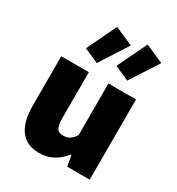

<svg xmlns="http://www.w3.org/2000/svg" viewBox="-189 -906 955 1036"><g transform="rotate(30 289.0 -388.0)"><path d="M210 12C278 12 324 -18 364 -66H368L380 0H520V-500H348V-178C326 -146 308 -134 276 -134C242 -134 226 -150 226 -214V-500H54V-192C54 -68 100 12 210 12ZM238 -564 350 -738 236 -788 148 -604ZM428 -564 540 -738 426 -788 338 -604Z"/></g></svg>

Font: Giro Sans Black
Style: Regular
Weight: 900
Designer: Paul D. Hunt
Foundry: Adobe Systems Incorporated
Version: Version 1.000;PS 1.0;hotconv 1.0.88;makeotf.lib2.5.647800